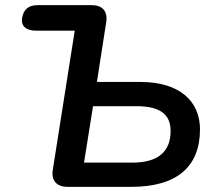

<svg xmlns="http://www.w3.org/2000/svg" viewBox="-20 -725 843 745"><path d="M242 0H490C665 0 756 -77 756 -223C756 -331 679 -407 524 -407H356L392 -638C399 -681 378 -705 336 -705H125C91 -705 71 -688 66 -656C60 -625 81 -606 119 -606H270L185 -67C178 -25 199 0 242 0ZM493 -94H306L341 -313H509C600 -313 642 -282 642 -217C642 -135 592 -94 493 -94Z"/></svg>

Font: SN Pro Semibold
Style: Italic
Weight: 600
Italic angle: -9°
Designer: Tobias Whetton
Foundry: Supernotes
Version: Version 1.001;Glyphs 3.2 (3249)